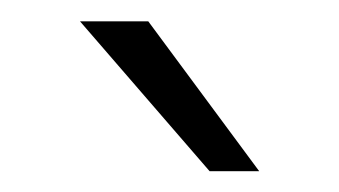

<svg xmlns="http://www.w3.org/2000/svg" viewBox="-20 -717 318 180"><path d="M55 -697H119L223 -556.5H176.5Z"/></svg>

Font: HK Grotesk Light
Style: Regular
Weight: 300
Designer: Alfredo Marco Pradil
Foundry: Hanken Design Co.
Version: Version 3.001